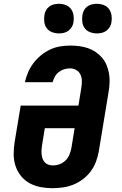

<svg xmlns="http://www.w3.org/2000/svg" viewBox="-20 -983 640 1011"><path d="M256 8Q224 8 193 2Q162 -4 135.5 -18.5Q109 -33 90 -57Q71 -81 61.5 -110Q52 -139 52 -171Q52 -203 57 -235L89 -427H393L408 -519Q411 -537 411 -555.5Q411 -574 404 -589.5Q397 -605 382 -614Q367 -623 349 -623Q334 -623 318.5 -618.5Q303 -614 290 -604Q277 -594 269 -579.5Q261 -565 257 -550H111Q117 -577 128 -602.5Q139 -628 156 -650.5Q173 -673 195.5 -691.5Q218 -710 243.5 -722Q269 -734 296 -738.5Q323 -743 349 -743Q374 -743 397.5 -740Q421 -737 443 -729.5Q465 -722 484 -709Q503 -696 517.5 -679Q532 -662 541 -640.5Q550 -619 554 -596Q558 -573 557 -548.5Q556 -524 552 -500L500 -185Q495 -157 485 -130.5Q475 -104 457.5 -80.5Q440 -57 416 -39Q392 -21 365.5 -10.5Q339 0 311 4Q283 8 256 8ZM259 -112Q277 -112 294.5 -118.5Q312 -125 325.5 -138.5Q339 -152 346 -169.5Q353 -187 356 -204L373 -308H216L201 -216Q199 -204 198.5 -191.5Q198 -179 199.5 -167.5Q201 -156 205 -145.5Q209 -135 217 -127Q225 -119 236 -115.5Q247 -112 259 -112ZM490 -807Q472 -807 454.5 -813.5Q437 -820 426.5 -834Q416 -848 413.5 -866.5Q411 -885 414 -904Q416 -917 422.5 -929Q429 -941 440 -949Q451 -957 464 -960Q477 -963 490 -963Q509 -963 526 -956.5Q543 -950 553.5 -936Q564 -922 567 -903.5Q570 -885 567 -866Q565 -853 558 -841Q551 -829 540 -821Q529 -813 516 -810Q503 -807 490 -807ZM290 -807Q272 -807 254.5 -813.5Q237 -820 226.5 -834Q216 -848 213.5 -866.5Q211 -885 214 -904Q216 -917 222.5 -929Q229 -941 240 -949Q251 -957 264 -960Q277 -963 290 -963Q309 -963 326 -956.5Q343 -950 353.5 -936Q364 -922 367 -903.5Q370 -885 367 -866Q365 -853 358 -841Q351 -829 340 -821Q329 -813 316 -810Q303 -807 290 -807Z"/></svg>

Font: Iosevka Curly Slab HvExObl
Style: Regular
Weight: 900
Width: 7
Italic angle: -9°
Monospace: yes
Designer: Belleve Invis
Foundry: Belleve Invis
Version: Version 11.1.0; ttfautohint (v1.8.3)